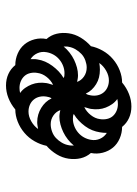

<svg xmlns="http://www.w3.org/2000/svg" viewBox="71 -660 458 640"><g transform="rotate(-90 300.0 -340.0)"><path d="M273 -176Q277 -176 281.5 -176.5Q286 -177 290 -178Q280 -185 273 -195Q266 -205 261.5 -216.5Q257 -228 256 -240.5Q255 -253 257 -266Q258 -272 260 -277.5Q262 -283 263 -288Q248 -281 236.5 -266.5Q225 -252 223 -236Q221 -224 223.5 -212.5Q226 -201 233 -193Q240 -185 250.5 -180.5Q261 -176 273 -176ZM292 -397Q295 -401 296 -405Q297 -409 298 -414Q300 -426 297.5 -437Q295 -448 288 -456.5Q281 -465 270.5 -469.5Q260 -474 248 -474Q232 -474 216 -465Q200 -456 190 -442Q196 -443 201.5 -444Q207 -445 213 -445Q226 -445 238 -441.5Q250 -438 260.5 -431.5Q271 -425 279 -416.5Q287 -408 292 -397ZM337 -392Q352 -399 363.5 -413.5Q375 -428 377 -445Q379 -456 376.5 -467.5Q374 -479 367 -487Q360 -495 349.5 -499.5Q339 -504 327 -504Q323 -504 318.5 -503.5Q314 -503 310 -502Q320 -495 327 -485Q334 -475 338.5 -463.5Q343 -452 344 -439.5Q345 -427 343 -414Q342 -408 340 -402.5Q338 -397 337 -392ZM395 -280Q406 -280 418.5 -284.5Q431 -289 440 -297.5Q449 -306 455.5 -317Q462 -328 464 -340Q465 -344 465 -348.5Q465 -353 465 -357Q456 -346 444.5 -337Q433 -328 420.5 -322Q408 -316 395 -312.5Q382 -309 369 -309Q363 -309 357.5 -310Q352 -311 347 -312Q352 -298 365 -289Q378 -280 395 -280ZM135 -323Q144 -334 155.5 -343Q167 -352 179.5 -358Q192 -364 205 -367.5Q218 -371 231 -371Q237 -371 242.5 -370Q248 -369 253 -368Q248 -382 235 -391Q222 -400 206 -400Q194 -400 181.5 -395.5Q169 -391 160 -382.5Q151 -374 144.5 -363Q138 -352 136 -340Q135 -336 135 -331.5Q135 -327 135 -323ZM177 -213Q177 -219 177.5 -224.5Q178 -230 179 -236Q181 -249 186 -261.5Q191 -274 199.5 -285.5Q208 -297 218 -306.5Q228 -316 240 -323Q237 -325 233 -325.5Q229 -326 224 -326Q212 -326 200 -321.5Q188 -317 178 -308.5Q168 -300 162 -289Q156 -278 154 -266Q151 -250 157.5 -235.5Q164 -221 177 -213ZM352 -206Q368 -206 384 -215Q400 -224 410 -238Q404 -237 398.5 -236.5Q393 -236 388 -236Q374 -236 362 -239Q350 -242 339.5 -248.5Q329 -255 321 -263.5Q313 -272 308 -283Q305 -279 304 -275Q303 -271 302 -266Q300 -254 302.5 -243Q305 -232 312 -223.5Q319 -215 329.5 -210.5Q340 -206 352 -206ZM376 -354Q388 -354 400 -358.5Q412 -363 422 -371.5Q432 -380 438 -391Q444 -402 446 -414Q449 -430 442.5 -444.5Q436 -459 423 -467Q423 -461 423 -455.5Q423 -450 422 -445Q420 -431 414.5 -418.5Q409 -406 400.5 -394.5Q392 -383 382 -373.5Q372 -364 360 -357Q363 -355 367 -354.5Q371 -354 376 -354ZM265 -131Q244 -131 226.5 -139Q209 -147 197 -162Q177 -162 158.5 -170Q140 -178 128 -192.5Q116 -207 111 -226.5Q106 -246 110 -266Q97 -281 92.5 -300Q88 -319 91 -340Q94 -361 105.5 -380Q117 -399 134 -414Q138 -434 149 -453.5Q160 -473 177 -487.5Q194 -502 214.5 -510Q235 -518 255 -518Q273 -533 293.5 -541Q314 -549 335 -549Q356 -549 373.5 -541Q391 -533 403 -518Q423 -518 441.5 -510Q460 -502 472 -487.5Q484 -473 489 -453.5Q494 -434 490 -414Q503 -399 507.5 -380Q512 -361 509 -340Q506 -319 494.5 -300Q483 -281 466 -266Q462 -246 451 -226.5Q440 -207 423 -192.5Q406 -178 385.5 -170Q365 -162 345 -162Q327 -147 306.5 -139Q286 -131 265 -131Z"/></g></svg>

Font: Iosevka Light Extended
Style: Italic
Weight: 300
Width: 7
Italic angle: -9°
Monospace: yes
Designer: Belleve Invis
Foundry: Belleve Invis
Version: Version 32.5.0; ttfautohint (v1.8.4)